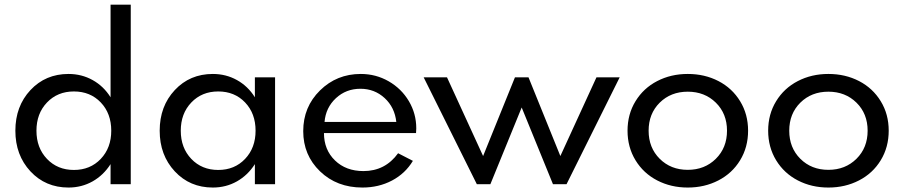

<svg xmlns="http://www.w3.org/2000/svg" viewBox="-20 -802 3933 836"><path d="M278.3 14.6Q178.2 14.6 112.5 -55.9Q46.9 -126.5 46.9 -232.9Q46.9 -339.4 112.5 -409.7Q178.2 -480 278.3 -480Q335.4 -480 383.3 -453.4Q431.2 -426.8 461.4 -378.4V-781.7H549.3V0H461.4V-87.4Q430.7 -39.1 383.1 -12.2Q335.4 14.6 278.3 14.6ZM464.4 -232.9Q464.4 -308.1 418.7 -356Q373 -403.8 301.8 -403.8Q230.5 -403.8 184.6 -355.7Q138.7 -307.6 138.7 -232.9Q138.7 -158.2 184.6 -110.1Q230.5 -62 301.8 -62Q373 -62 418.7 -110.1Q464.4 -158.2 464.4 -232.9Z M906.7 14.6Q806.6 14.6 741 -55.9Q675.3 -126.5 675.3 -232.9Q675.3 -339.4 741 -409.7Q806.6 -480 906.7 -480Q963.9 -480 1011.7 -453.4Q1059.6 -426.8 1089.8 -378.4V-465.3H1177.7V0H1089.8V-87.4Q1059.1 -39.1 1011.5 -12.2Q963.9 14.6 906.7 14.6ZM1092.8 -232.9Q1092.8 -308.1 1047.1 -356Q1001.5 -403.8 930.2 -403.8Q858.9 -403.8 813 -355.7Q767.1 -307.6 767.1 -232.9Q767.1 -158.2 813 -110.1Q858.9 -62 930.2 -62Q1001.5 -62 1047.1 -110.1Q1092.8 -158.2 1092.8 -232.9Z M1300.3 -231Q1300.3 -336.4 1373.3 -408.2Q1446.3 -480 1550.8 -480Q1616.7 -480 1672.4 -448Q1728 -416 1760.3 -361.6Q1792.5 -307.1 1792.5 -243.2Q1792.5 -235.4 1791.5 -222.7H1390.6Q1390.6 -149.9 1438.5 -103.5Q1486.3 -57.1 1562.5 -57.1Q1657.2 -57.1 1713.4 -134.8L1777.8 -101.6Q1744.6 -46.4 1686.8 -15.9Q1628.9 14.6 1558.1 14.6Q1446.8 14.6 1373.5 -55.9Q1300.3 -126.5 1300.3 -231ZM1549.3 -415.5Q1486.8 -415.5 1442.6 -374.5Q1398.4 -333.5 1393.1 -271H1705.6Q1698.7 -334.5 1654.8 -375Q1610.8 -415.5 1549.3 -415.5Z M1824.7 -465.3H1926.3L2083.5 -122.6L2222.2 -465.3H2281.2L2419.9 -122.6L2577.1 -465.3H2678.2L2446.8 0H2387.7L2251.5 -334L2115.2 0H2056.2Z M2974.6 -480Q3048.3 -480 3108.2 -449Q3168 -418 3202.6 -361.3Q3237.3 -304.7 3237.3 -232.9Q3237.3 -161.1 3202.6 -104.2Q3168 -47.4 3107.9 -16.4Q3047.9 14.6 2974.6 14.6Q2901.4 14.6 2841.6 -16.4Q2781.7 -47.4 2747.1 -104.2Q2712.4 -161.1 2712.4 -232.9Q2712.4 -304.7 2747.1 -361.3Q2781.7 -418 2841.6 -449Q2901.4 -480 2974.6 -480ZM2852.5 -355Q2804.2 -307.1 2804.2 -232.9Q2804.2 -158.7 2852.5 -110.6Q2900.9 -62.5 2974.6 -62.5Q3048.3 -62.5 3096.9 -110.6Q3145.5 -158.7 3145.5 -232.9Q3145.5 -307.1 3096.9 -355Q3048.3 -402.8 2974.6 -402.8Q2900.9 -402.8 2852.5 -355Z M3586.9 -480Q3660.6 -480 3720.5 -449Q3780.3 -418 3814.9 -361.3Q3849.6 -304.7 3849.6 -232.9Q3849.6 -161.1 3814.9 -104.2Q3780.3 -47.4 3720.2 -16.4Q3660.2 14.6 3586.9 14.6Q3513.7 14.6 3453.9 -16.4Q3394 -47.4 3359.4 -104.2Q3324.7 -161.1 3324.7 -232.9Q3324.7 -304.7 3359.4 -361.3Q3394 -418 3453.9 -449Q3513.7 -480 3586.9 -480ZM3464.8 -355Q3416.5 -307.1 3416.5 -232.9Q3416.5 -158.7 3464.8 -110.6Q3513.2 -62.5 3586.9 -62.5Q3660.6 -62.5 3709.2 -110.6Q3757.8 -158.7 3757.8 -232.9Q3757.8 -307.1 3709.2 -355Q3660.6 -402.8 3586.9 -402.8Q3513.2 -402.8 3464.8 -355Z"/></svg>

Font: Spartan MB Med
Style: Regular
Weight: 500
Designer: Matt Bailey, Mirko Velimirovic
Foundry: Matt Bailey
Version: Version 1.005